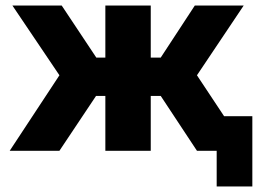

<svg xmlns="http://www.w3.org/2000/svg" viewBox="-20 -545 952 694"><path d="M790 -125H892.1V128.9H763.2V0H691.9L561 -198.2H524.9V0H360.8V-198.2H327.1L194.8 0H15.1L194.8 -272.9L24.9 -524.9H203.1L328.1 -336.9H360.8V-524.9H524.9V-336.9H561L684.1 -524.9H860.8L691.9 -272.9Z"/></svg>

Font: Raleway-v4020 ExtraBold
Style: Regular
Weight: 800
Designer: Matt McInerney, Pablo Impallari, Rodrigo Fuenzalida
Foundry: Matt McInerney, Pablo Impallari, Rodrigo Fuenzalida
Version: Version 4.020;PS 004.020;hotconv 1.0.88;makeotf.lib2.5.64775